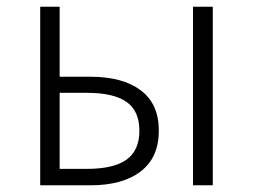

<svg xmlns="http://www.w3.org/2000/svg" viewBox="-20 -553 754 573"><path d="M100 0V-533H158V-324H250Q346 -324 400 -283.5Q454 -243 454 -163Q454 -83 400 -41.5Q346 0 250 0ZM158 -49H239Q319 -49 357.5 -76.5Q396 -104 396 -163Q396 -222 357.5 -249Q319 -276 239 -276H158ZM556 0V-533H615V0Z"/></svg>

Font: Noto Sans Korean Light
Style: Regular
Weight: 300
Designer: Ryoko NISHIZUKA  (kana & ideographs); Paul D. Hunt (Latin, Greek & Cyrillic); Wenlong ZHANG  (bopomofo); Sandoll Communi
Foundry: Adobe Systems Incorporated
Version: Version 1.000;PS 1;hotconv 1.0.78;makeotf.lib2.5.61930